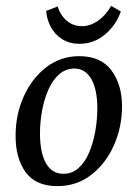

<svg xmlns="http://www.w3.org/2000/svg" viewBox="-20 -620 466 653"><path d="M175 13Q102 13 67.5 -34Q33 -81 33 -158Q33 -230 60.5 -291.5Q88 -353 137 -391Q186 -429 250 -429Q323 -429 359 -380.5Q395 -332 395 -259Q395 -188 367.5 -126Q340 -64 290.5 -25.5Q241 13 175 13ZM193 -29Q224 -28 246.5 -48Q269 -68 283 -101Q297 -134 304 -173.5Q311 -213 311 -251Q311 -315 291 -350.5Q271 -386 234 -387Q204 -387 181.5 -367.5Q159 -348 144.5 -315Q130 -282 123 -243Q116 -204 116 -167Q116 -101 136 -65.5Q156 -30 193 -29ZM250 -471Q217 -471 192 -486.5Q167 -502 153 -528Q139 -554 137 -583L176 -598Q186 -567 207.5 -549Q229 -531 259 -531Q287 -531 313.5 -549.5Q340 -568 358 -600L391 -581Q375 -535 337.5 -503Q300 -471 250 -471Z"/></svg>

Font: Rasa
Style: Italic
Weight: 400
Italic angle: -7.10001°
Designer: Anna Giedrys (Yrsa+Rasa design), David Brezina (Yrsa art-direction, Rasa art-direction, design)
Foundry: Rosetta Type Foundry
Version: Version 2.004